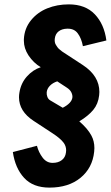

<svg xmlns="http://www.w3.org/2000/svg" viewBox="-20 -856 511 883"><path d="M268.6 -360.4Q310.1 -381.8 313 -408.2Q314 -418.9 308.1 -431.2Q302.2 -443.4 287.1 -453.1L243.2 -481.9Q222.7 -475.1 209.7 -461.9Q196.8 -448.7 194.8 -432.1Q193.8 -421.4 197.8 -410.6Q201.7 -399.9 210.9 -394.5ZM207.5 6.8Q132.3 6.8 91.1 -37.8Q49.8 -82.5 39.1 -156.7L149.9 -185.5Q157.7 -155.3 176 -131.1Q194.3 -106.9 221.7 -106.9Q247.6 -106.9 263.9 -119.4Q280.3 -131.8 283.2 -153.8Q284.2 -159.2 284.2 -164.6Q284.2 -184.1 272.5 -199.7Q257.8 -219.7 219.2 -244.6L134.3 -300.3Q67.4 -344.2 67.4 -408.7Q67.4 -419.4 69.3 -430.2Q76.2 -473.6 103.8 -504.4Q131.3 -535.2 167.5 -546.9Q134.3 -566.4 110.8 -601.6Q89.8 -633.8 89.8 -668.5Q89.8 -671.9 89.8 -675.8Q92.3 -725.1 122.1 -762.2Q151.9 -799.3 197.3 -817.6Q242.7 -835.9 296.4 -835.9Q372.6 -835.9 416 -790.3Q459.5 -744.6 469.2 -669.9L361.3 -643.6Q354.5 -679.7 337.9 -702.1Q321.8 -724.6 290.5 -724.1Q290 -724.1 289.1 -724.1Q265.1 -723.6 249.8 -711.9Q234.4 -700.2 231.9 -677.7Q231 -669.9 232.2 -662.6Q233.4 -655.3 237.5 -648.9Q241.7 -642.6 244.9 -637.9Q248 -633.3 255.1 -627.7Q262.2 -622.1 265.1 -619.6Q268.1 -617.2 276.1 -612.3Q284.2 -607.4 285.2 -606.4L361.3 -556.6Q437 -506.8 437 -433.1Q437 -425.3 436 -417.5Q431.6 -377.9 408.7 -350.3Q385.7 -322.8 344.7 -297.9Q383.3 -264.6 400.4 -232.4Q414.1 -207 414.1 -174.8Q414.1 -166.5 413.1 -158.2Q405.3 -83.5 350.3 -38.3Q295.4 6.8 207.5 6.8Z"/></svg>

Font: Oswald
Style: Bold
Weight: 700
Designer: Vernon Adams
Foundry: Vernon Adams
Version: 3.0; ttfautohint (v0.94.23-7a4d-dirty) -l 8 -r 50 -G 200 -x 